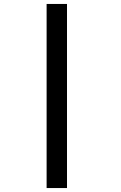

<svg xmlns="http://www.w3.org/2000/svg" viewBox="-20 -820 610 970"><path d="M215.5 -800H318.5V130H215.5Z"/></svg>

Font: League Mono Narrow SemiBold
Style: Regular
Weight: 600
Width: 3
Designer: Tyler Finck
Foundry: The League of Moveable Type / Tyler Finck
Version: Version 2.210